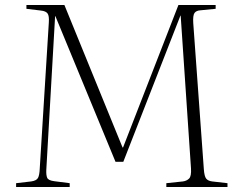

<svg xmlns="http://www.w3.org/2000/svg" viewBox="-20 -743 968 763"><path d="M44 0V-15L104 -22Q125 -25 131 -36Q137 -47 138 -74L174 -653Q176 -680 169 -689.5Q162 -699 143 -701L85 -708V-723H236L467 -157H469L689 -723H837V-708L776 -702Q760 -701 753 -691.5Q746 -682 748 -651L790 -71Q792 -42 799.5 -33Q807 -24 823 -22L884 -15V0H641V-15L707 -22Q722 -24 731.5 -33.5Q741 -43 739 -74L698 -681H697L470 -100H439L200 -679H199L164 -68Q163 -47 167.5 -36.5Q172 -26 195 -23L257 -15V0Z"/></svg>

Font: Literata 60pt ExtraLight
Style: Regular
Weight: 250
Designer: Latin by Veronika Burian and Jose Scaglione. Greek by Irene Vlachou. Cyrillic by Vera Evstafieva.
Foundry: TypeTogether
Version: Version 3.103;gftools[0.9.29]